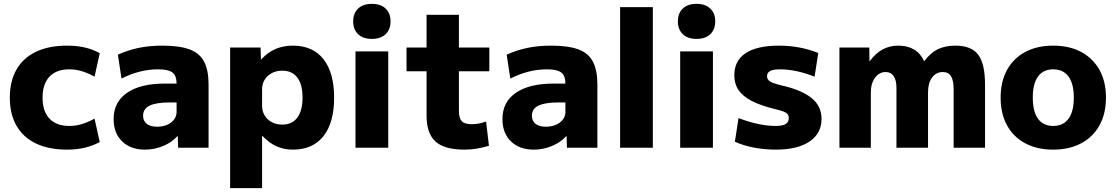

<svg xmlns="http://www.w3.org/2000/svg" viewBox="-20 -767 5794 997"><path d="M328 10Q234 10 167.5 -21.5Q101 -53 66 -113.5Q31 -174 31 -260Q31 -346 66 -406.5Q101 -467 167.5 -498.5Q234 -530 328 -530Q377 -530 418 -521Q459 -512 498 -491L471 -369Q436 -388 404.5 -397.5Q373 -407 340 -407Q273 -407 237 -369Q201 -331 201 -260Q201 -189 237 -151Q273 -113 340 -113Q373 -113 404.5 -122.5Q436 -132 471 -151L498 -29Q459 -9 418 0.5Q377 10 328 10Z M733 10Q658 10 614 -33Q570 -76 570 -149Q570 -237 639.5 -285Q709 -333 836 -333H897Q897 -374 875.5 -390.5Q854 -407 801 -407Q753 -407 705.5 -395Q658 -383 611 -359L592 -483Q645 -507 700.5 -518.5Q756 -530 824 -530Q912 -530 964.5 -510.5Q1017 -491 1040 -446.5Q1063 -402 1063 -329V0H905L903 -60H901Q873 -28 827.5 -9Q782 10 733 10ZM796 -109Q825 -109 848 -119Q871 -129 884 -146.5Q897 -164 897 -186V-235H861Q791 -235 757 -218.5Q723 -202 723 -166Q723 -139 742 -124Q761 -109 796 -109Z M1501 -530Q1604 -530 1659.5 -460Q1715 -390 1715 -260Q1715 -130 1659.5 -60Q1604 10 1501 10Q1454 10 1415.5 -7.5Q1377 -25 1343 -61H1341V210H1175V-520H1333L1335 -459H1337Q1371 -496 1411.5 -513Q1452 -530 1501 -530ZM1446 -400Q1415 -400 1391.5 -387.5Q1368 -375 1354.5 -353.5Q1341 -332 1341 -303V-217Q1341 -189 1354.5 -167Q1368 -145 1391.5 -132.5Q1415 -120 1446 -120Q1497 -120 1524 -156.5Q1551 -193 1551 -260Q1551 -328 1524 -364Q1497 -400 1446 -400Z M1826 0V-500H1996V0ZM1911 -565Q1865 -565 1839.5 -589.5Q1814 -614 1814 -656Q1814 -698 1839.5 -722.5Q1865 -747 1911 -747Q1957 -747 1982.5 -722.5Q2008 -698 2008 -656Q2008 -614 1982.5 -589.5Q1957 -565 1911 -565Z M2391 10Q2288 10 2241.5 -32Q2195 -74 2195 -167V-397H2091V-520H2195V-690H2363V-520H2521V-397H2363V-192Q2363 -153 2378 -137.5Q2393 -122 2429 -122Q2447 -122 2466.5 -125.5Q2486 -129 2504 -136L2519 -10Q2484 0 2454.5 5Q2425 10 2391 10Z M2752 10Q2677 10 2633 -33Q2589 -76 2589 -149Q2589 -237 2658.5 -285Q2728 -333 2855 -333H2916Q2916 -374 2894.5 -390.5Q2873 -407 2820 -407Q2772 -407 2724.5 -395Q2677 -383 2630 -359L2611 -483Q2664 -507 2719.5 -518.5Q2775 -530 2843 -530Q2931 -530 2983.5 -510.5Q3036 -491 3059 -446.5Q3082 -402 3082 -329V0H2924L2922 -60H2920Q2892 -28 2846.5 -9Q2801 10 2752 10ZM2815 -109Q2844 -109 2867 -119Q2890 -129 2903 -146.5Q2916 -164 2916 -186V-235H2880Q2810 -235 2776 -218.5Q2742 -202 2742 -166Q2742 -139 2761 -124Q2780 -109 2815 -109Z M3200 0V-730H3370V0Z M3512 0V-500H3682V0ZM3597 -565Q3551 -565 3525.5 -589.5Q3500 -614 3500 -656Q3500 -698 3525.5 -722.5Q3551 -747 3597 -747Q3643 -747 3668.5 -722.5Q3694 -698 3694 -656Q3694 -614 3668.5 -589.5Q3643 -565 3597 -565Z M4009 10Q3951 10 3895.5 -0.5Q3840 -11 3796 -31L3815 -154Q3866 -134 3915.5 -123.5Q3965 -113 4007 -113Q4044 -113 4060 -123Q4076 -133 4076 -154Q4076 -166 4070 -174Q4064 -182 4048.5 -188Q4033 -194 4003 -201Q3929 -219 3883 -243Q3837 -267 3815 -299.5Q3793 -332 3793 -376Q3793 -452 3852 -491Q3911 -530 4025 -530Q4078 -530 4128 -521Q4178 -512 4229 -492L4210 -369Q4161 -388 4116 -397.5Q4071 -407 4031 -407Q3996 -407 3979.5 -398.5Q3963 -390 3963 -371Q3963 -360 3970 -351.5Q3977 -343 3993 -337Q4009 -331 4036 -324Q4090 -312 4130 -295Q4170 -278 4195.5 -257Q4221 -236 4233.5 -209Q4246 -182 4246 -150Q4246 -74 4183.5 -32Q4121 10 4009 10Z M4339 0V-520H4494L4495 -450H4497Q4526 -490 4562.5 -510Q4599 -530 4645 -530Q4693 -530 4727 -509.5Q4761 -489 4778 -450H4780Q4812 -493 4850 -511.5Q4888 -530 4941 -530Q5024 -530 5059.5 -483Q5095 -436 5095 -327V0H4932V-302Q4932 -349 4918.5 -371Q4905 -393 4876 -393Q4841 -393 4820 -364.5Q4799 -336 4799 -287V0H4635V-310Q4635 -351 4620.5 -372Q4606 -393 4579 -393Q4546 -393 4524 -363.5Q4502 -334 4502 -287V0Z M5449 10Q5365 10 5303.5 -23Q5242 -56 5209 -116.5Q5176 -177 5176 -260Q5176 -343 5209 -403.5Q5242 -464 5303.5 -497Q5365 -530 5449 -530Q5533 -530 5594.5 -497Q5656 -464 5689.5 -403.5Q5723 -343 5723 -260Q5723 -177 5689.5 -116.5Q5656 -56 5594.5 -23Q5533 10 5449 10ZM5449 -113Q5501 -113 5528.5 -150.5Q5556 -188 5556 -260Q5556 -332 5528.5 -369.5Q5501 -407 5449 -407Q5397 -407 5370 -369.5Q5343 -332 5343 -260Q5343 -188 5370 -150.5Q5397 -113 5449 -113Z"/></svg>

Font: M PLUS 2 Thin ExtraBold
Style: Regular
Weight: 800
Version: Version 1.001